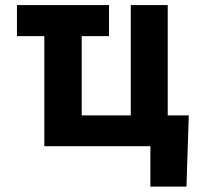

<svg xmlns="http://www.w3.org/2000/svg" viewBox="-20 -565 780 742"><path d="M401.3 -545.5H45.5V-425.4H151.3V0H561.1V156.2H700.6L709.5 -119H628.2V-545.5H485.4V-119H295.8V-425.4H401.3Z"/></svg>

Font: Magic Ui Pro
Style: Bold
Weight: 700
Designer: Stefan Endress, Andreas Faust
Version: Version 1.000;FEAKit 1.0